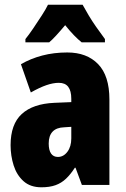

<svg xmlns="http://www.w3.org/2000/svg" viewBox="-20 -786 534 816"><path d="M266 -563Q349 -563 397 -513.5Q445 -464 445 -363V0H328L301 -73H298Q280 -45 260.5 -26.5Q241 -8 216 1Q191 10 156 10Q109 10 80 -16Q51 -42 38 -83Q25 -124 25 -169Q25 -258 72.5 -301.5Q120 -345 211 -349L283 -352V-366Q283 -400 270 -417Q257 -434 230 -434Q206 -434 177 -424Q148 -414 111 -393L69 -513Q110 -537 159.5 -550Q209 -563 266 -563ZM253 -245Q220 -244 203.5 -226.5Q187 -209 187 -176Q187 -148 197 -133.5Q207 -119 226 -119Q250 -119 266.5 -141Q283 -163 283 -198V-247ZM331 -766Q343 -744 357 -720.5Q371 -697 388.5 -672Q406 -647 426 -620V-606H327Q312 -618 294.5 -636Q277 -654 257 -679Q236 -654 219 -635.5Q202 -617 189 -606H88V-620Q102 -637 121 -665Q140 -693 158 -721Q176 -749 184 -766Z"/></svg>

Font: Noto Sans Khmer ExtraCondensed Black
Style: Regular
Weight: 900
Width: 2
Designer: Danh Hong and the Monotype Design Team
Foundry: Monotype Imaging Inc.
Version: Version 2.004